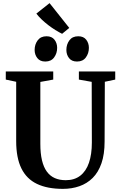

<svg xmlns="http://www.w3.org/2000/svg" viewBox="-20 -1200 767 1228"><path d="M382.5 8Q283 8 216.5 -23.8Q150 -55.5 116.8 -123Q83.5 -190.5 83.5 -297.5V-677L17 -691V-743H320.5V-691L238 -676V-280Q238 -219 248.5 -174.8Q259 -130.5 279.8 -102.2Q300.5 -74 330.8 -60.8Q361 -47.5 400.5 -47.5Q456 -47.5 493.2 -76.2Q530.5 -105 549 -159Q567.5 -213 567.5 -288.5L566.5 -676.5L484.5 -691V-743H717V-691L650.5 -677L649 -295Q649 -213.5 629 -155.8Q609 -98 572.8 -62Q536.5 -26 487.8 -9Q439 8 382.5 8ZM269 -806.5Q236 -806.5 218.8 -828.5Q201.5 -850.5 201.5 -880.5Q201.5 -916 221 -942Q240.5 -968 277 -968H278Q311.5 -968 328.5 -946Q345.5 -924 345.5 -894Q345.5 -859 326.2 -832.8Q307 -806.5 270 -806.5ZM472 -806.5Q438.5 -806.5 421.5 -828.5Q404.5 -850.5 404.5 -880.5Q404.5 -916 423.8 -942Q443 -968 480 -968H481Q514.5 -968 531.5 -946Q548.5 -924 548.5 -894Q548.5 -859 529.2 -832.8Q510 -806.5 473 -806.5ZM377 -984Q356.5 -994 334 -1008Q311.5 -1022 289 -1039.2Q266.5 -1056.5 246.8 -1075.2Q227 -1094 212.5 -1113L297 -1180L423 -1021.5L377.5 -984Z"/></svg>

Font: Merriweather 48pt
Style: Bold
Weight: 700
Version: Version 2.100